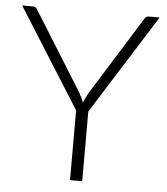

<svg xmlns="http://www.w3.org/2000/svg" viewBox="-51 -754 697 800"><g transform="rotate(5 297.0 -354.0)"><path d="M322.5 -291.5V0H271.5V-291.5L9.5 -707.5H54.5Q61.5 -707.5 66 -704.2Q70.5 -701 73.5 -695L276 -370Q282.5 -358.5 287.8 -347.8Q293 -337 297 -326.5Q301 -337 306.2 -347.8Q311.5 -358.5 318 -370L520.5 -695Q523 -700.5 527.8 -704Q532.5 -707.5 539.5 -707.5H584.5Z"/></g></svg>

Font: Lato Light
Style: Regular
Weight: 300
Designer: Lukasz Dziedzic
Foundry: tyPoland Lukasz Dziedzic
Version: Version 2.007; 2014-02-27